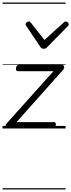

<svg xmlns="http://www.w3.org/2000/svg" viewBox="-20 -1009 560 1508"><path d="M43 0Q25 0 23.5 -14Q22 -28 30 -37L400 -450H121Q112 -450 108 -456Q104 -462 106 -475Q108 -488 114 -494Q120 -500 129 -500H466Q476 -500 480.5 -493.5Q485 -487 484.5 -478.5Q484 -470 476 -461L110 -50H403Q413 -50 416.5 -44Q420 -38 418 -23Q416 -12 410.5 -6Q405 0 395 0ZM497 -840Q505 -840 512.5 -833Q520 -826 520 -818Q520 -813 518 -809.5Q516 -806 512 -803L351 -639Q344 -631 337.5 -628.5Q331 -626 322 -626Q315 -626 309 -629Q303 -632 298 -639L187 -804Q184 -808 182.5 -811.5Q181 -815 181 -818Q181 -827 189.5 -833.5Q198 -840 205 -840Q211 -840 215 -837.5Q219 -835 223 -830L329 -695L478 -830Q483 -835 487 -837.5Q491 -840 497 -840ZM0 469H495V479H0ZM0 -20H495V0H0ZM0 -505H495V-500H0ZM0 -989H495V-979H0Z"/></svg>

Font: Playwrite DE VA Guides
Style: Regular
Weight: 400
Designer: Veronika Burian, José Scaglione
Foundry: TypeTogether
Version: Version 1.003